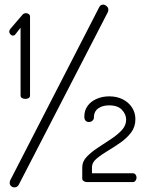

<svg xmlns="http://www.w3.org/2000/svg" viewBox="-20 -788 643 831"><path d="M90 -360Q82 -360 75.5 -363.5Q69 -367 69 -375V-668L47 -640Q43 -634 36 -634Q30 -634 25 -639.5Q20 -645 20 -651Q20 -656 23.5 -661Q27 -666 29 -668L78 -725Q84 -731 93 -731Q99 -731 104.5 -727Q110 -723 110 -716V-375Q110 -367 104 -363.5Q98 -360 90 -360ZM42 23Q34 23 28 17.5Q22 12 22 4Q22 -3 24 -7L410 -758Q415 -768 427 -768Q434 -768 441.5 -761.5Q449 -755 449 -746Q449 -740 446 -734L62 10Q59 17 53.5 20Q48 23 42 23ZM355 0Q349 0 342.5 -4Q336 -8 336 -15V-64Q336 -89 355 -109Q374 -129 402.5 -148Q431 -167 459.5 -185.5Q488 -204 507 -224.5Q526 -245 526 -270Q526 -293 508 -312.5Q490 -332 452 -332Q423 -332 404.5 -318.5Q386 -305 386 -276Q386 -271 380 -265.5Q374 -260 364 -260Q356 -260 350.5 -265.5Q345 -271 345 -284Q345 -310 359 -329.5Q373 -349 398 -360Q423 -371 453 -371Q486 -371 511.5 -358Q537 -345 551.5 -322.5Q566 -300 566 -272Q566 -239 547.5 -214.5Q529 -190 501 -170.5Q473 -151 444.5 -134Q416 -117 397 -100.5Q378 -84 378 -64V-38H556Q562 -38 566.5 -32.5Q571 -27 571 -19Q571 -12 566.5 -6Q562 0 556 0Z"/></svg>

Font: Dosis ExtraLight Light
Style: Regular
Weight: 300
Version: Version 3.001; ttfautohint (v1.8.2)